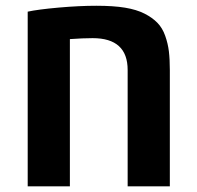

<svg xmlns="http://www.w3.org/2000/svg" viewBox="-20 -660 697 680"><path d="M78.1 0V-618.7Q113.8 -626.5 187.3 -633.1Q260.7 -639.6 321.3 -639.6Q381.8 -639.6 422.9 -632.8Q463.9 -626 491.7 -611.8Q519.5 -597.7 537.4 -579.3Q555.2 -561 564.9 -533.7Q574.7 -506.3 578.1 -478.3Q581.5 -450.2 581.5 -411.6V0H432.1V-412.1Q432.1 -524.9 308.1 -524.9Q274.4 -524.9 227.5 -521.5V0Z"/></svg>

Font: Open Sans Hebrew
Style: Bold
Weight: 700
Foundry: Ascender Corporation, Yanek Iontef
Version: Version 2.001;PS 002.001;hotconv 1.0.70;makeotf.lib2.5.58329